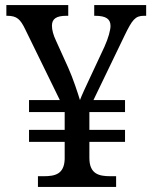

<svg xmlns="http://www.w3.org/2000/svg" viewBox="-20 -734 599 754"><path d="M129 0H436V-42H413C368 -42 331 -51 331 -114V-177H471V-224H331V-294H471V-341H347L469 -594C499 -656 511 -672 545 -672H554V-714H350V-672H353C397 -672 414 -659 414 -632C414 -617 406 -585 390 -550L333 -428C320 -401 299 -355 294 -341C286 -367 267 -426 248 -468L200 -574C189 -597 184 -617 184 -633C184 -660 201 -672 241 -672H248V-714H5V-672H8C47 -672 60 -658 79 -619L215 -341H94V-294H234V-224H94V-177H234V-109C232 -50 196 -42 152 -42H129Z"/></svg>

Font: Noto Serif Balinese
Style: Regular
Weight: 400
Designer: Monotype Design Team
Foundry: Monotype Imaging Inc.
Version: Version 2.005